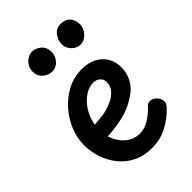

<svg xmlns="http://www.w3.org/2000/svg" viewBox="-231 -896 998 998"><g transform="rotate(-45 267.5 -397.0)"><path d="M284 1Q225 1 180 -21Q135 -43 104.5 -81Q74 -119 58.5 -165.5Q43 -212 43 -260Q43 -312 63.5 -362.5Q84 -413 121 -455Q158 -497 207 -522.5Q256 -548 314 -548Q361 -548 395 -530.5Q429 -513 448 -482Q467 -451 467 -410Q467 -366 446.5 -329Q426 -292 388 -269Q339 -235 281.5 -221.5Q224 -208 163 -205Q171 -179 187.5 -154.5Q204 -130 230 -113.5Q256 -97 292 -97Q328 -97 360.5 -117.5Q393 -138 417 -164Q424 -174 432 -177Q440 -180 447 -180Q460 -180 471.5 -173Q483 -166 490.5 -154.5Q498 -143 499 -130Q501 -120 496.5 -110.5Q492 -101 485 -94Q448 -54 397 -26.5Q346 1 284 1ZM158 -296Q193 -298 222 -302Q251 -306 284 -320Q314 -331 336.5 -354Q359 -377 359 -409Q359 -422 353 -432Q347 -442 335.5 -449Q324 -456 306 -456Q278 -456 252.5 -441Q227 -426 207 -402.5Q187 -379 174.5 -350.5Q162 -322 158 -296ZM198 -647Q169 -647 146.5 -667Q124 -687 124 -717Q124 -740 134.5 -757.5Q145 -775 162 -785Q179 -795 197 -795Q221 -795 244 -776Q267 -757 267 -722Q267 -702 257.5 -685Q248 -668 232.5 -657.5Q217 -647 198 -647ZM400 -642Q374 -642 353 -663Q332 -684 332 -713Q332 -730 340 -748.5Q348 -767 363.5 -779.5Q379 -792 400 -792Q432 -792 447.5 -778.5Q463 -765 468 -748Q473 -731 473 -721Q473 -701 463 -683Q453 -665 436 -653.5Q419 -642 400 -642Z"/></g></svg>

Font: Playpen Sans Medium
Style: Regular
Weight: 500
Designer: Laura Meseguer, Veronika Burian, José Scaglione
Foundry: TypeTogether
Version: Version 1.001